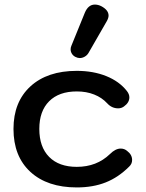

<svg xmlns="http://www.w3.org/2000/svg" viewBox="-20 -810 640 840"><path d="M39 -246Q39 -364 113 -432Q187 -500 316 -500Q388 -500 445 -477Q502 -454 535 -412Q546 -398 546 -384Q546 -361 522 -344Q511 -336 497 -336Q469 -336 449 -358Q426 -383 392 -396.5Q358 -410 316 -410Q238 -410 195 -367Q152 -324 152 -246Q152 -167 195 -123.5Q238 -80 316 -80Q403 -80 461 -136Q485 -160 508 -160Q525 -160 537 -149Q558 -133 558 -110Q558 -93 545 -81Q498 -34 442.5 -12Q387 10 316 10Q187 10 113 -58Q39 -126 39 -246ZM289 -594Q289 -602 292 -609L351 -754Q366 -790 395 -790Q409 -790 423 -783Q455 -766 455 -742Q455 -731 447 -717L367 -578Q361 -568 350.5 -562Q340 -556 329 -556Q320 -556 310 -561Q300 -566 294.5 -575Q289 -584 289 -594Z"/></svg>

Font: Kodchasan SemiBold
Style: Regular
Weight: 600
Version: Version 1.000; ttfautohint (v1.6)